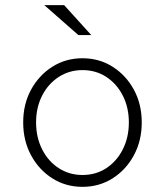

<svg xmlns="http://www.w3.org/2000/svg" viewBox="-20 -715 640 745"><path d="M300 10Q235 10 183 -23Q131 -56 100.5 -112.5Q70 -169 70 -240Q70 -311 100.5 -367Q131 -423 183 -456Q235 -489 300 -489Q365 -489 417 -456Q469 -423 499.5 -367Q530 -311 530 -240Q530 -169 499.5 -112.5Q469 -56 417 -23Q365 10 300 10ZM300 -36Q352 -36 392.5 -62.5Q433 -89 456.5 -135.5Q480 -182 480 -240Q480 -298 456.5 -344Q433 -390 392.5 -416.5Q352 -443 300 -443Q249 -443 208 -416.5Q167 -390 143.5 -344Q120 -298 120 -240Q120 -182 143.5 -135.5Q167 -89 208 -62.5Q249 -36 300 -36ZM284 -579 152 -695H229L334 -579Z"/></svg>

Font: Red Hat Mono
Style: Regular
Weight: 300
Monospace: yes
Designer: Pentagram, MCKL
Foundry: Pentagram, MCKL
Version: Version 1.023